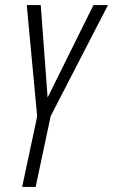

<svg xmlns="http://www.w3.org/2000/svg" viewBox="-20 -734 444 754"><path d="M120 0 179 -278 404 -714H347L167 -351L140 -714H85L126 -277L67 0Z"/></svg>

Font: Noto Sans Display Condensed Light
Style: Italic
Weight: 300
Width: 3
Designer: Monotype Design team
Foundry: Monotype Imaging Inc.
Version: 1.000